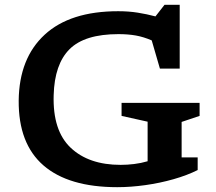

<svg xmlns="http://www.w3.org/2000/svg" viewBox="-20 -765 896 796"><path d="M733 -112.5H799.5V-60Q755.5 -38 699.2 -22Q643 -6 582.5 2.5Q522 11 466 11Q264.5 11 160.2 -79.2Q56 -169.5 57.5 -348.5Q59.5 -523.5 165 -621Q270.5 -718.5 470 -718.5Q513.5 -718.5 551.2 -712.5Q589 -706.5 624.5 -697L662 -745H725V-480.5H643L609 -597.5Q575.5 -612 543.2 -617.8Q511 -623.5 471 -623.5Q331 -623.5 268.5 -561.2Q206 -499 202.5 -370.5Q198 -223.5 273 -152.5Q348 -81.5 480 -81.5Q507.5 -81.5 536.2 -85Q565 -88.5 592 -96.5V-260.5L484 -284.5V-338.5H807.5V-284.5L733 -259.5Z"/></svg>

Font: Newsreader 6pt Medium
Style: Regular
Weight: 500
Designer: Hugues Gentile
Foundry: Production Type
Version: Version 1.003; ttfautohint (v1.8.3)